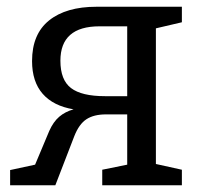

<svg xmlns="http://www.w3.org/2000/svg" viewBox="-20 -549 595 569"><path d="M519 -483 442 -465V-63L519 -46V0H283V-46L357 -61V-210H294Q258 -210 236 -195.5Q214 -181 200 -145L144 0H10V-45L84 -61L126 -161Q138 -188 155.5 -203Q173 -218 198 -225Q138 -235 106.5 -271Q75 -307 75 -368Q75 -448 125.5 -488.5Q176 -529 266 -529H519ZM357 -264V-471H275Q159 -471 159 -369Q159 -312 190.5 -288Q222 -264 291 -264Z"/></svg>

Font: Bitter Pro
Style: Regular
Weight: 400
Designer: Sol Matas, and Bitter project Authors
Foundry: Sol Matas
Version: Version 1.010